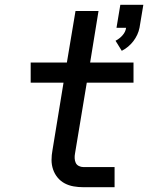

<svg xmlns="http://www.w3.org/2000/svg" viewBox="-20 -781 640 801"><path d="M488 -569 462 -611Q478 -619 491 -633.5Q504 -648 506 -665H466L482 -761H578L562 -665Q559 -650 552.5 -636Q546 -622 536.5 -609.5Q527 -597 514.5 -586.5Q502 -576 488 -569ZM328 0Q307 0 287 -3.5Q267 -7 250 -16Q233 -25 220.5 -40Q208 -55 201.5 -74Q195 -93 195 -113.5Q195 -134 199 -155L245 -436H108V-520H259L295 -735H391L356 -520H537V-436H342L293 -141Q291 -131 291.5 -120.5Q292 -110 296 -101.5Q300 -93 309 -88.5Q318 -84 328 -84H458V0Z"/></svg>

Font: Iosevka SS04 Medium Extended
Style: Italic
Weight: 500
Width: 7
Italic angle: -9°
Monospace: yes
Designer: Belleve Invis
Foundry: Belleve Invis
Version: Version 19.0.0; ttfautohint (v1.8.4)